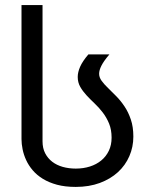

<svg xmlns="http://www.w3.org/2000/svg" viewBox="-20 -736 587 767"><path d="M65.9 -715.8H149.9V-171.4Q149.9 -144 160.4 -123.8Q170.9 -103.5 188.7 -89.8Q206.5 -76.2 230.7 -69.3Q254.9 -62.5 282.7 -62.5Q313 -62.5 339.1 -70.8Q365.2 -79.1 384.5 -95Q403.8 -110.8 414.8 -133.8Q425.8 -156.7 425.8 -186Q425.8 -217.8 415.8 -242.2Q405.8 -266.6 390.6 -286.4Q375.5 -306.2 358.2 -322.5Q340.8 -338.9 325.7 -355.2Q310.5 -371.6 300.5 -389.2Q290.5 -406.7 290.5 -428.7Q290.5 -447.3 300 -469.2Q309.6 -491.2 333 -518.6H417Q394.5 -492.2 385.3 -473.9Q376 -455.6 376 -441.4Q376 -426.8 386 -413.1Q396 -399.4 411.4 -384.5Q426.8 -369.6 444.3 -351.8Q461.9 -334 477.3 -311Q492.7 -288.1 502.7 -258.5Q512.7 -229 512.7 -190.4Q512.7 -148.9 496.8 -112.3Q481 -75.7 451.2 -48.3Q421.4 -21 378.7 -5.1Q335.9 10.7 282.7 10.7Q240.2 10.7 207.8 2Q175.3 -6.8 151.1 -21.7Q127 -36.6 110.6 -55.9Q94.2 -75.2 84.5 -96.4Q74.7 -117.7 70.3 -139.4Q65.9 -161.1 65.9 -180.2Z"/></svg>

Font: Arian AMU
Style: Regular
Weight: 400
Designer: Ruben Hakobyan (Tarumian)
Foundry: Ruben Hakobyan (Tarumian)
Version: Version 4.003